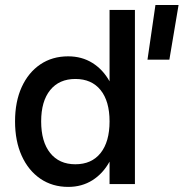

<svg xmlns="http://www.w3.org/2000/svg" viewBox="-20 -740 738 772"><path d="M605 -720H698L661 -500H573ZM522.5 -700V0H420.5V-90Q394 -42 351.5 -15.2Q309 11.5 254.5 11.5Q190.5 11.5 142.2 -21.5Q94 -54.5 67.2 -113.8Q40.5 -173 40.5 -252Q40.5 -331 67.2 -389.8Q94 -448.5 142 -481Q190 -513.5 254 -513.5Q309 -513.5 351.5 -487Q394 -460.5 420.5 -413V-700ZM145.5 -252Q145.5 -170 181.8 -124.8Q218 -79.5 283 -79.5Q348.5 -79.5 384.5 -124.8Q420.5 -170 420.5 -252Q420.5 -333 384.5 -377.8Q348.5 -422.5 283 -422.5Q218 -422.5 181.8 -377.8Q145.5 -333 145.5 -252Z"/></svg>

Font: Overused Grotesk Medium
Style: Regular
Weight: 525
Version: Version 0.004